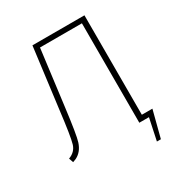

<svg xmlns="http://www.w3.org/2000/svg" viewBox="-191 -814 1019 1087"><g transform="rotate(-30 319.0 -270.0)"><path d="M520 -32H589L544 142H518L548 0H485V-650H211L165 -290Q143 -115 130 -76Q113 -23 70 -2Q61 2 49 6L39 -23Q84 -39 97 -82Q110 -125 130 -291L180 -682H520Z"/></g></svg>

Font: Fira Sans UltraLight
Style: Regular
Weight: 200
Designer: Carrois Corporate & Edenspiekermann AG
Foundry: Carrois Corporate GbR & Edenspiekermann AG
Version: Version 4.106;PS 004.106;hotconv 1.0.70;makeotf.lib2.5.58329